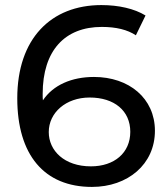

<svg xmlns="http://www.w3.org/2000/svg" viewBox="-20 -728 657 756"><path d="M342 8C483 8 590 -81 590 -213C590 -341 488 -425 350 -425C262 -425 189 -393 149 -333C148 -339 148 -347 148 -358C148 -530 236 -622 381 -622C437 -622 482 -611 515 -589L553 -667C509 -694 447 -708 379 -708C181 -708 48 -576 48 -341C48 -118 154 8 342 8ZM333 -344C430 -344 493 -292 493 -209C493 -126 430 -73 338 -73C233 -73 172 -135 172 -208C172 -284 239 -344 333 -344Z"/></svg>

Font: Malon Grotesk Med
Style: Regular
Weight: 500
Designer: Julieta Ulanovsky
Foundry: Julieta Ulanovsky
Version: Version 7.200